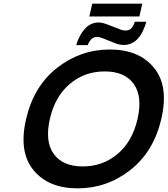

<svg xmlns="http://www.w3.org/2000/svg" viewBox="-20 -1011 917 1051"><path d="M163 -80Q81 -180 123 -360Q165 -540 293 -640Q421 -740 581 -740Q741 -740 823 -640Q905 -540 863 -360Q821 -180 693 -80Q565 20 405 20Q245 20 163 -80ZM362 -551.5Q281 -483 253 -360Q225 -237 274 -168.5Q323 -100 433 -100Q543 -100 624 -168.5Q705 -237 733 -360Q761 -483 712 -551.5Q663 -620 553 -620Q443 -620 362 -551.5ZM397 -764Q413 -818 444.5 -853Q476 -888 520 -888Q541 -888 573 -875L638 -850Q650 -844 671 -844Q703 -844 718 -892H781Q745 -765 657 -765Q632 -765 604 -777L539 -803Q522 -809 511 -809Q478 -809 460 -764ZM759 -991 743 -921H469L485 -991Z"/></svg>

Font: Miedinger
Style: Bold-Italic
Weight: 700
Italic angle: -13°
Version: Version 001.000